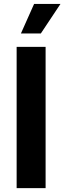

<svg xmlns="http://www.w3.org/2000/svg" viewBox="-20 -969 331 989"><path d="M214.9 0H65.7V-727.5H214.9ZM155.6 -948.7H291.5L190.4 -796.7H87.8Z"/></svg>

Font: Raveo Variable
Style: Regular
Weight: 400
Designer: Jakub Foglar, Rasmus Andersson (Inter)
Foundry: Jakubfoglar.com
Version: Version 1.000;Glyphs 3.2.3 (3260)